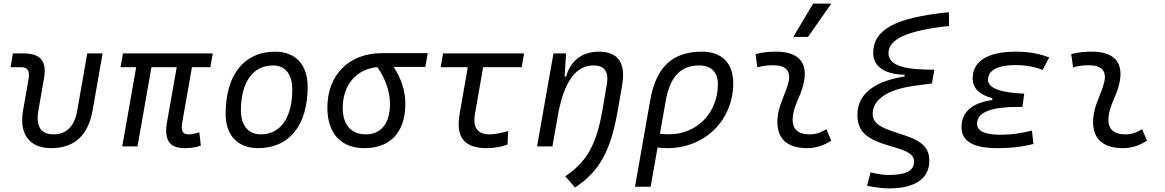

<svg xmlns="http://www.w3.org/2000/svg" viewBox="-20 -815 6485 1069"><path d="M265.1 9.8C393.6 9.8 470.7 -60.5 495.6 -200.2L551.3 -517.6H465.8L410.2 -200.2C395 -111.8 350.1 -66.9 278.3 -66.9C207 -66.9 178.2 -111.8 193.8 -200.2L224.6 -376C242.2 -474.1 207.5 -517.6 110.4 -517.6H51.8L38.6 -440.9H96.2C134.8 -440.9 147 -421.4 138.7 -372.6L108.4 -200.2C85.4 -68.4 143.6 9.8 265.1 9.8Z M1008.3 9.8C1044.9 9.8 1067.4 5.9 1098.1 -4.4L1089.8 -78.1C1066.4 -71.3 1048.8 -66.9 1031.2 -66.9C992.7 -66.9 986.8 -89.4 996.1 -141.6L1048.8 -440.9H1151.4L1164.6 -517.6H664.6L651.4 -440.9H738.3L660.6 0H745.6L823.2 -440.9H963.9L910.2 -136.7C892.1 -34.7 923.3 9.8 1008.3 9.8Z M1417 9.8C1590.3 9.8 1692.9 -117.2 1692.9 -331.5C1692.9 -455.1 1625.5 -527.3 1511.7 -527.3C1338.9 -527.3 1236.3 -398.4 1236.3 -181.2C1236.3 -61 1303.7 9.8 1417 9.8ZM1432.1 -66.9C1362.8 -66.9 1321.3 -116.2 1321.3 -200.2C1321.3 -357.4 1388.2 -450.7 1500.5 -450.7C1568.4 -450.7 1607.4 -400.9 1607.4 -317.4C1607.4 -159.7 1542 -66.9 1432.1 -66.9Z M2009.3 9.8C2154.3 9.8 2236.8 -80.1 2236.8 -236.8C2236.8 -305.7 2215.8 -376.5 2171.4 -442.4H2348.1L2361.8 -519H2106C1923.3 -519 1802.7 -398.4 1802.7 -215.8C1802.7 -72.3 1877.9 9.8 2009.3 9.8ZM2081.1 -441.4C2129.9 -371.6 2151.4 -298.3 2151.4 -236.8C2151.4 -128.9 2102.5 -66.9 2016.6 -66.9C1935.1 -66.9 1888.2 -120.6 1888.2 -213.9C1888.2 -342.8 1963.9 -430.2 2081.1 -441.4Z M2689 9.8C2731 9.8 2768.6 3.4 2805.7 -10.3L2809.1 -85.4C2766.1 -73.2 2732.9 -66.9 2707 -66.9C2637.7 -66.9 2610.8 -105 2625 -184.1L2669.9 -440.9H2884.8L2897.9 -517.6H2446.8L2433.6 -440.9H2584.5L2539.1 -181.2C2516.1 -51.8 2564.5 9.8 2689 9.8Z M2970.2 0H3055.7L3089.8 -192.9C3128.9 -384.8 3199.2 -450.7 3284.7 -450.7C3347.2 -450.7 3370.6 -414.6 3358.4 -344.2L3334 -201.2C3301.3 -10.7 3246.6 86.4 3127.4 166.5L3181.6 229C3317.9 139.2 3380.9 24.4 3419.9 -202.1L3443.8 -340.3C3465.3 -463.4 3422.4 -527.3 3314 -527.3C3222.2 -527.3 3155.8 -477.1 3132.3 -388.7H3123.5L3131.8 -517.6H3061.5Z M3888.2 -527.3C3723.1 -527.3 3632.3 -441.4 3599.6 -253.9L3515.6 224.6H3602.5L3641.1 6.3C3659.2 8.3 3676.8 9.8 3695.3 9.8C3904.8 9.8 4062.5 -145.5 4062.5 -351.6C4062.5 -463.9 3999 -527.3 3888.2 -527.3ZM3654.3 -70.3 3686 -250.5C3710 -387.7 3769 -450.7 3873.5 -450.7C3939.5 -450.7 3977.1 -412.6 3977.1 -346.7C3977.1 -187.5 3860.4 -67.4 3706.1 -67.4C3687 -67.4 3669.4 -68.4 3654.3 -70.3Z M4581.1 -95.7C4544.4 -74.7 4522 -66.9 4486.8 -66.9C4421.9 -66.9 4389.6 -98.1 4393.6 -157.7C4397.9 -225.6 4436.5 -275.4 4453.1 -345.2C4482.4 -464.4 4428.2 -527.3 4301.8 -527.3C4263.2 -527.3 4224.6 -524.4 4186.5 -513.7L4196.8 -440.4C4226.6 -448.2 4256.3 -451.7 4286.1 -451.7C4356.4 -451.7 4385.7 -418.5 4369.6 -355C4354.5 -293.9 4313 -226.1 4308.6 -153.3C4301.8 -46.4 4358.9 9.8 4474.1 9.8C4529.3 9.8 4569.8 -8.3 4608.4 -31.2ZM4397 -609.4H4479L4608.4 -794.9H4507.3Z M4929.2 233.9C5071.3 233.9 5154.3 182.1 5154.3 79.6C5154.3 -11.2 5086.9 -40 4976.6 -74.7C4877 -106 4838.9 -130.4 4838.9 -183.6C4838.9 -240.7 4890.1 -311.5 5064.5 -336.4L5168.9 -350.6L5182.1 -426.8C5034.2 -426.8 4926.8 -442.9 4926.8 -519.5C4926.8 -596.7 5031.2 -645.5 5264.2 -670.4L5263.2 -747.1C4961.9 -716.8 4841.8 -649.9 4841.8 -519C4841.8 -439.5 4915 -400.4 5016.6 -398.9V-389.2C4812.5 -356.9 4753.9 -266.6 4753.9 -176.8C4753.9 -80.1 4804.7 -39.6 4944.3 0.5C5024.4 23.4 5069.3 40.5 5069.3 85.4C5069.3 139.2 5016.6 159.2 4927.7 159.2C4899.4 159.2 4871.1 155.3 4827.1 144.5L4807.6 219.2C4862.3 230 4897 233.9 4929.2 233.9Z M5531.7 9.8C5611.8 9.8 5680.2 1 5733.9 -13.7L5725.6 -87.9C5681.6 -77.6 5629.4 -64.9 5548.8 -64.9C5462.4 -64.9 5419.9 -85.4 5419.9 -126.5C5419.9 -194.3 5509.8 -219.7 5646.5 -219.7H5672.4L5682.6 -293.5C5548.3 -298.8 5481 -325.2 5481 -370.6C5481 -432.1 5552.2 -452.6 5631.8 -452.6C5689 -452.6 5739.3 -443.8 5785.2 -425.8L5821.8 -494.6C5769.5 -516.6 5707 -527.3 5634.3 -527.3C5503.4 -527.3 5395.5 -488.3 5395.5 -378.4C5395.5 -324.7 5432.1 -288.1 5505.9 -267.6L5503.9 -257.8C5404.3 -244.1 5333.5 -200.2 5333.5 -106.4C5333.5 -28.3 5399.4 9.8 5531.7 9.8Z M6338.9 -95.7C6302.2 -74.7 6279.8 -66.9 6244.6 -66.9C6179.7 -66.9 6147.5 -98.1 6151.4 -157.7C6155.8 -225.6 6194.3 -275.4 6210.9 -345.2C6240.2 -464.4 6186 -527.3 6059.6 -527.3C6021 -527.3 5982.4 -524.4 5944.3 -513.7L5954.6 -440.4C5984.4 -448.2 6014.2 -451.7 6043.9 -451.7C6114.3 -451.7 6143.6 -418.5 6127.4 -355C6112.3 -293.9 6070.8 -226.1 6066.4 -153.3C6059.6 -46.4 6116.7 9.8 6231.9 9.8C6287.1 9.8 6327.6 -8.3 6366.2 -31.2Z"/></svg>

Font: Cascadia Mono NF SemiLight
Style: Italic
Weight: 350
Italic angle: -10°
Monospace: yes
Designer: Aaron Bell
Foundry: Saja Typeworks
Version: Version 2404.023